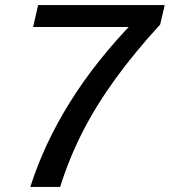

<svg xmlns="http://www.w3.org/2000/svg" viewBox="-20 -740 672 760"><path d="M100 0Q154 -170 256 -334Q358 -498 513 -658L521 -633H111L131 -720H632L614 -643Q513 -533 436.5 -427.5Q360 -322 306.5 -217Q253 -112 218 0Z"/></svg>

Font: Instrument Sans Medium
Style: Italic
Weight: 500
Italic angle: -13°
Designer: Rodrigo Fuenzalida
Foundry: fragTYPE
Version: Version 1.000;gftools[0.9.28]